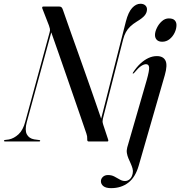

<svg xmlns="http://www.w3.org/2000/svg" viewBox="-54 -734 935 996"><path d="M85 -101 215 -577 209.5 -573Q230.5 -513.5 251 -455Q271.5 -396.5 291 -340Q310.5 -283.5 328.8 -230.8Q347 -178 363.5 -130.5Q380 -83 394 -41.5Q397 -32.5 397.8 -27.2Q398.5 -22 398.5 -13.5Q398 -6.5 399.8 -3.2Q401.5 0 407 0H502Q506.5 0 507.5 -2.5Q508.5 -5 507 -10L482 -85.5Q478 -97.5 478 -103.8Q478 -110 479.5 -117.5L584.5 -529Q590 -550.5 599 -567Q608 -583.5 622 -596.8Q636 -610 655.5 -622Q684 -639 696 -653.2Q708 -667.5 708.5 -684.5Q709 -697.5 699.8 -706Q690.5 -714.5 674.5 -714.5Q651.5 -714.5 631.5 -692.8Q611.5 -671 599 -622.5L466.5 -101.5L475 -106Q459.5 -151 445 -193.2Q430.5 -235.5 415.8 -277.2Q401 -319 385.5 -363.2Q370 -407.5 352.5 -456.2Q335 -505 315.2 -560.8Q295.5 -616.5 272.5 -682.5Q269 -693 264.8 -696.5Q260.5 -700 253.5 -700H170.5Q167.5 -700 166.2 -699Q165 -698 164.8 -696Q164.5 -694 165 -691.5L200 -601.5Q203 -593.5 204.8 -585Q206.5 -576.5 203.5 -566.5L77 -102.5Q65.5 -59 42.2 -37.5Q19 -16 -8 -10.5L-27.5 -8Q-33.5 -7 -33.5 -3.5Q-33.5 -1.5 -31.5 -0.8Q-29.5 0 -25 0H149.5Q152 0 153.2 -1Q154.5 -2 154.5 -3.5Q154.5 -5.5 153 -6.5Q151.5 -7.5 149.5 -7.5L123.5 -11Q96 -16 85 -37.5Q74 -59 85 -101ZM801 -344.5 665.5 125.5Q648 186 611.2 214Q574.5 242 522.5 242Q495.5 242 482.5 231.8Q469.5 221.5 469.5 206Q469.5 193.5 479.5 183.8Q489.5 174 506.5 174Q525 174 539.5 181.8Q554 189.5 567.2 197.2Q580.5 205 594.5 205Q608.5 205 619.5 195.2Q630.5 185.5 634.5 165Q637 152.5 633.5 140Q630 127.5 624 114.2Q618 101 612.2 87.5Q606.5 74 604.2 60Q602 46 606 31L707.5 -320Q721 -368 719.5 -384.5Q718 -401 703.5 -401Q693 -401 678.8 -392Q664.5 -383 642 -356Q640 -354 638.5 -353Q637 -352 635.5 -352.5Q634 -353 634.5 -354.8Q635 -356.5 636.5 -358.5Q654 -385.5 674.2 -404.2Q694.5 -423 716 -433Q737.5 -443 759.5 -443Q792.5 -443 804.2 -420Q816 -397 801 -344.5ZM787.5 -517.5Q769 -517.5 759.5 -527.2Q750 -537 750 -552.5Q750 -569 759.8 -589.2Q769.5 -609.5 785.8 -624Q802 -638.5 821.5 -638.5Q843 -638.5 852.2 -628.8Q861.5 -619 861.5 -604Q861.5 -584.5 852 -564.5Q842.5 -544.5 825.8 -531Q809 -517.5 787.5 -517.5Z"/></svg>

Font: Fraunces 120pt
Style: Italic
Weight: 400
Italic angle: -16°
Version: Version 1.000;[b76b70a41]